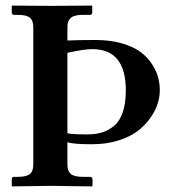

<svg xmlns="http://www.w3.org/2000/svg" viewBox="-20 -666 626 687"><path d="M221.2 -477.1V-189Q238.8 -185.1 292 -185.1Q321.3 -185.1 344.2 -191.9Q367.2 -198.7 387.7 -215.3Q408.2 -231.9 419.2 -264.2Q430.2 -296.4 430.2 -342.8Q430.2 -490.2 310.1 -490.2Q280.3 -490.2 221.2 -477.1ZM160.2 -1 23.9 1 22 -1V-23.9Q22 -33.2 29.8 -33.2H43.9Q74.2 -33.2 86.7 -43.2Q99.1 -53.2 99.1 -77.1V-568.8Q99.1 -592.8 86.7 -602.8Q74.2 -612.8 43.9 -612.8H29.8Q26.9 -612.8 24.4 -615.2Q22 -617.7 22 -621.1V-645L23.9 -646Q124 -645 163.1 -645L308.1 -646L310.1 -645V-621.1Q310.1 -612.8 301.8 -612.8H275.9Q246.1 -612.8 233.6 -602.3Q221.2 -591.8 221.2 -569.8V-521Q258.3 -522.9 321.8 -522.9Q375 -522.9 416.5 -510.7Q458 -498.5 482.9 -480Q507.8 -461.4 523.9 -436.5Q540 -411.6 545.9 -388.9Q551.8 -366.2 551.8 -342.8Q551.8 -318.8 543.7 -293.7Q535.6 -268.6 516.8 -242.4Q498 -216.3 470.9 -196Q443.8 -175.8 401.9 -162.8Q359.9 -149.9 309.1 -149.9Q241.2 -149.9 221.2 -157.2V-77.1Q221.2 -53.7 233.6 -43.5Q246.1 -33.2 275.9 -33.2H301.8Q311 -33.2 311 -23.9V-1L309.1 1Q199.2 -1 160.2 -1Z"/></svg>

Font: Linux Libertine G
Style: Semibold
Weight: 600
Designer: Philipp H. Poll
Foundry: Philipp H. Poll
Version: Version 5.1.1